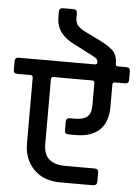

<svg xmlns="http://www.w3.org/2000/svg" viewBox="-82 -930 686 946"><g transform="rotate(5 261.0 -457.0)"><path d="M485 -623H527Q546 -623 546 -604V-561Q546 -543 527 -543H478Q466 -543 466 -531V-422Q466 -345 425 -306.5Q384 -268 309 -268H272Q253 -268 253 -287V-329Q253 -348 272 -348H297Q337 -348 357 -364Q377 -380 377 -422V-531Q377 -543 365 -543H173Q162 -543 162 -531V-210Q162 -112 270 -112H415Q434 -112 434 -93V-49Q434 -30 415 -29H252Q168 -29 120 -79Q72 -129 72 -207V-531Q72 -543 60 -543H-5Q-24 -543 -24 -561V-604Q-24 -623 -5 -623H372Q383 -623 383 -635Q383 -647 372 -655Q366 -660 260 -714Q172 -757 172 -839V-866Q172 -885 192 -885H242Q261 -885 261 -866V-846Q261 -818 274.5 -804Q288 -790 317 -776L374 -748Q427 -723 450.5 -700.5Q474 -678 474 -635Q474 -623 485 -623Z"/></g></svg>

Font: Rajdhani Semibold
Style: Regular
Weight: 600
Designer: Satya Rajpurohit, Jyotish Sonowal
Foundry: Indian Type Foundry
Version: Version 1.200;PS 1.0;hotconv 1.0.78;makeotf.lib2.5.61930; tt